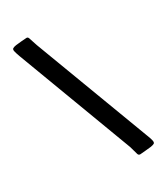

<svg xmlns="http://www.w3.org/2000/svg" viewBox="-200 -857 867 995"><g transform="rotate(-30 233.0 -359.5)"><path d="M138.7 -759.1 154.8 -710 416.7 -14.5Q426.2 9.3 428.1 21.1Q429.9 32.9 424.1 36.6Q418.2 40.3 403.6 42.9Q386.5 45 370.2 46.3Q353.8 47.6 336.9 49.2Q326.9 49.2 323.9 39.6L310.2 -9.1L48.9 -704.9Q39.9 -729.7 37.8 -740.8Q35.6 -751.9 41.6 -756Q47.7 -760.2 62 -762.4Q78.2 -764.4 94.3 -765.8Q110.4 -767.1 125.7 -768.1Q135.1 -769.3 138.7 -759.1Z"/></g></svg>

Font: Hahmlet
Style: Regular
Weight: 400
Designer: Minjoo Ham & Mark Frömberg
Foundry: hypertype
Version: Version 1.002